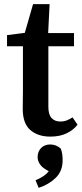

<svg xmlns="http://www.w3.org/2000/svg" viewBox="-20 -648 399 929"><path d="M224 13Q163 13 126.5 -19Q90 -51 90 -121Q90 -142 90.5 -162.5Q91 -183 91 -209V-424H14V-478L100 -489L140 -628H220L213 -488H338V-424H214V-131Q214 -94 229.5 -77Q245 -60 272 -60Q289 -60 303 -65.5Q317 -71 331 -80L355 -45Q338 -21 304.5 -4Q271 13 224 13ZM283 128Q283 180 249.5 212.5Q216 245 167 261L152 224Q197 206 216 180Q187 166 174.5 148.5Q162 131 162 112Q162 86 178.5 68.5Q195 51 223 51Q252 51 274 71Q279 84 281 97Q283 110 283 128Z"/></svg>

Font: Source Serif 4 SmText Semibold
Style: Regular
Weight: 600
Designer: Frank Grießhammer
Foundry: Adobe
Version: Version 4.005;hotconv 1.1.0;makeotfexe 2.6.0